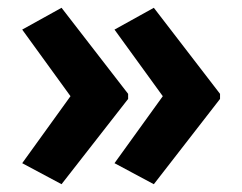

<svg xmlns="http://www.w3.org/2000/svg" viewBox="-20 -521 621 493"><path d="M545 -267 375 -48 274 -102 398 -274 274 -445 375 -501 545 -280ZM309 -267 138 -48 37 -102 161 -274 37 -445 138 -501 309 -280Z"/></svg>

Font: Noto Sans SemiCondensed
Style: Regular
Weight: 400
Width: 4
Version: Version 2.013